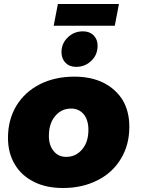

<svg xmlns="http://www.w3.org/2000/svg" viewBox="-20 -935 708 962"><path d="M499 -520C457 -541 408 -551 352 -551C287 -551 230 -538 180 -513C129 -487 90 -451 62 -405C34 -358 20 -305 20 -245C20 -194 31 -150 54 -112C76 -74 108 -45 150 -24C191 -3 240 7 296 7C361 7 418 -6 469 -32C519 -57 558 -93 586 -140C614 -186 628 -239 628 -300C628 -351 617 -395 595 -433C572 -470 540 -499 499 -520ZM256 -353C277 -378 303 -391 336 -391C363 -391 384 -381 400 -362C415 -343 423 -317 423 -285C423 -244 413 -212 392 -187C371 -162 345 -149 312 -149C285 -149 264 -159 249 -178C233 -197 225 -222 225 -254C225 -295 235 -328 256 -353ZM449 -758C436 -771 418 -778 396 -778C366 -778 341 -768 320 -748C299 -728 288 -703 288 -674C288 -652 295 -634 308 -621C321 -607 339 -600 361 -600C392 -600 417 -610 438 -631C459 -651 469 -676 469 -706C469 -727 462 -745 449 -758ZM270 -915 249 -806H555L576 -915Z"/></svg>

Font: Argentum Sans ExtraBold
Style: Italic
Weight: 800
Italic angle: -11.3°
Designer: Julieta Ulanovsky
Foundry: Julieta Ulanovsky
Version: Version 5.001;February 15, 2019;FontCreator 11.5.0.2425 64-b